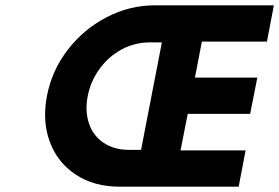

<svg xmlns="http://www.w3.org/2000/svg" viewBox="-20 -700 1047 720"><path d="M156 -340Q174 -435 233.5 -512.5Q293 -590 379 -635Q465 -680 560 -680H1007L981 -544H737L711 -409H945L918 -273H684L657 -136H901L875 0H428Q333 0 264.5 -45Q196 -90 167 -167.5Q138 -245 156 -340ZM509 -138 587 -541H542Q485 -541 436 -514.5Q387 -488 353.5 -442Q320 -396 309 -340Q298 -284 313.5 -237.5Q329 -191 368.5 -164.5Q408 -138 464 -138Z"/></svg>

Font: Teachers[wght] Italic
Style: Regular
Weight: 400
Designer: Alfredo Marco Pradil & Chank Diesel
Version: Version 1.000;Glyphs 3.1.2 (3151)